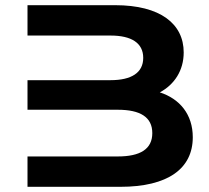

<svg xmlns="http://www.w3.org/2000/svg" viewBox="-20 -720 804 740"><path d="M86 -583H406C487 -583 532 -554 532 -497C532 -440 487 -411 406 -411H86V-297H434C520 -297 567 -269 567 -207C567 -145 520 -117 434 -117H86V0H444C627 0 723 -70 723 -191C723 -279 673 -339 596 -364C652 -394 688 -448 688 -518C688 -628 598 -700 424 -700H86Z"/></svg>

Font: Montserrat-Alt1
Style: Bold
Weight: 700
Designer: Differentunic
Foundry: Differentunic
Version: Version 7.222